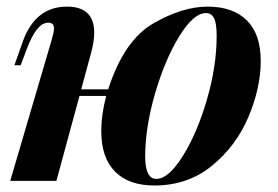

<svg xmlns="http://www.w3.org/2000/svg" viewBox="-20 -551 846 585"><path d="M422.4 -74.2Q422.4 -5.9 456.5 -5.9Q493.2 -5.9 536.6 -75Q580.1 -144 610.1 -246.3Q640.1 -348.6 640.1 -440.9Q640.1 -480.5 632.1 -495.8Q624 -511.2 607.4 -511.2Q569.8 -511.2 526.1 -440.2Q482.4 -369.1 452.4 -265.9Q422.4 -162.6 422.4 -74.2ZM450.2 14.2Q372.6 14.2 330.6 -28.1Q288.6 -70.3 288.6 -150.9Q288.6 -202.6 303.7 -258.8H222.2L151.9 0H11.2L138.2 -432.1Q144.5 -454.6 144.5 -464.4Q144.5 -481.9 127 -481.9Q91.8 -481.9 62 -402.8L43 -352.1H23.9L50.8 -428.2Q89.4 -530.8 184.1 -530.8Q267.1 -530.8 267.1 -451.2Q267.1 -424.8 257.8 -391.1L227.5 -278.8H309.6Q357.9 -428.2 446.8 -479.5Q535.6 -530.8 612.8 -530.8Q689.9 -530.8 732.2 -488.8Q774.4 -446.8 774.4 -365.2Q774.4 -283.7 737.1 -195.1Q699.7 -106.4 626 -46.1Q552.2 14.2 450.2 14.2Z"/></svg>

Font: PlayfairDisplay-BoldItalic
Style: Bold Italic
Weight: 700
Italic angle: -14.9847°
Designer: Claus Eggers Sørensen
Foundry: Claus Eggers Sørensen
Version: Version 1.002;PS 001.002;hotconv 1.0.70;makeotf.lib2.5.58329